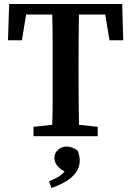

<svg xmlns="http://www.w3.org/2000/svg" viewBox="-20 -683 658 963"><path d="M20 -481 26 -663H593L598 -481H529L508 -610H376Q375 -547 374.5 -482.5Q374 -418 374 -353V-310Q374 -247 374.5 -183.5Q375 -120 376 -57L470 -47V0H148V-47L242 -57Q244 -119 244 -182.5Q244 -246 244 -310V-353Q244 -417 244 -481.5Q244 -546 242 -610H111L90 -481ZM380 122Q380 156 360.5 182.5Q341 209 308.5 228Q276 247 238 260L226 226Q252 216 270.5 205Q289 194 304 177Q282 166 267.5 148.5Q253 131 253 109Q253 84 271.5 68Q290 52 315 52Q342 52 370 73Q380 102 380 122Z"/></svg>

Font: Source Serif Pro Semibold
Style: Regular
Weight: 600
Designer: Frank Grießhammer
Foundry: Adobe Systems Incorporated
Version: Version 3.000;hotconv 1.0.109;makeotfexe 2.5.65596